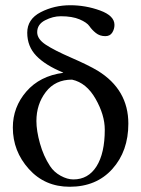

<svg xmlns="http://www.w3.org/2000/svg" viewBox="-20 -703 540 733"><path d="M221 -425V-426Q153 -454 118.5 -490Q84 -526 84 -578Q84 -630 135.5 -656.5Q187 -683 248 -683Q307 -683 362 -663Q417 -643 417 -608Q417 -592 408.5 -578.5Q400 -565 382 -565Q361 -565 346 -577Q331 -589 321.5 -603Q312 -617 284 -629Q256 -641 212 -641Q182 -641 152 -625.5Q122 -610 122 -580Q122 -554 154.5 -532.5Q187 -511 252.5 -482.5Q318 -454 353 -433Q470 -361 470 -231Q470 -126 409 -58Q348 10 246 10Q151 10 90 -58Q29 -126 29 -216Q29 -294 80.5 -353.5Q132 -413 221 -425ZM380 -208Q380 -264 345 -325.5Q310 -387 255 -399Q191 -399 155 -352Q119 -305 119 -241Q119 -204 132.5 -155.5Q146 -107 171 -69Q186 -46 211.5 -32Q237 -18 260 -18Q317 -18 348.5 -68Q380 -118 380 -208Z"/></svg>

Font: STIX MathJax Main
Style: Regular
Weight: 400
Designer: MicroPress Inc., with final additions and corrections provided by Coen Hoffman, Elsevier (retired)
Version: Version 1.1.1